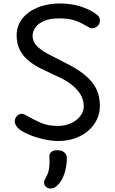

<svg xmlns="http://www.w3.org/2000/svg" viewBox="-20 -794 663 1107"><path d="M543 -706Q549 -700 552.5 -692.5Q556 -685 556 -675Q556 -663 550 -653Q544 -643 534 -637Q524 -631 511 -631Q502 -631 489.5 -638Q477 -645 459 -655Q429 -672 397.5 -680Q366 -688 321 -688Q270 -688 236 -674Q202 -660 185 -637Q168 -614 168 -587Q168 -554 192.5 -529Q217 -504 255.5 -483.5Q294 -463 336 -442Q414 -405 462.5 -367Q511 -329 533.5 -285Q556 -241 556 -185Q556 -142 538.5 -105Q521 -68 488.5 -40Q456 -12 412 3.5Q368 19 315 19Q279 19 235 9.5Q191 0 153 -15.5Q115 -31 93 -47Q65 -71 65 -94Q65 -106 70.5 -116Q76 -126 85.5 -132Q95 -138 105 -138Q113 -138 123.5 -133Q134 -128 147 -120Q175 -104 215.5 -86Q256 -68 314 -68Q356 -68 389.5 -83.5Q423 -99 443 -125Q463 -151 463 -183Q463 -218 444 -249.5Q425 -281 388.5 -309Q352 -337 297 -360Q260 -377 221 -396Q182 -415 149 -440.5Q116 -466 96 -502.5Q76 -539 76 -590Q76 -645 108 -686Q140 -727 196.5 -750.5Q253 -774 328 -774Q390 -774 447 -756Q504 -738 543 -706ZM265 112Q263 95 274.5 83.5Q286 72 308 72Q337 72 351 85Q365 98 365 113Q366 146 359 178.5Q352 211 338.5 237.5Q325 264 304 281Q295 288 287 290.5Q279 293 272 293Q256 293 245 283Q234 273 234 258Q234 250 239.5 239.5Q245 229 250 219Q261 197 264 170Q267 143 265 112Z"/></svg>

Font: Playpen Sans Hebrew
Style: Regular
Weight: 400
Designer: Tom Grace, Laura Meseguer, Veronika Burian, José Scaglione
Foundry: TypeTogether
Version: Version 2.000